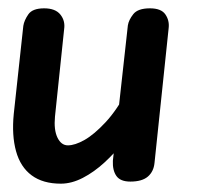

<svg xmlns="http://www.w3.org/2000/svg" viewBox="-20 -436 503 461"><path d="M293 0Q269 0 259.5 -13.5Q250 -27 251 -50L287 -375Q289 -388 300 -402Q311 -416 340 -416Q367 -416 377 -401.5Q387 -387 385 -369L351 -45Q349 -24 335 -12Q321 0 293 0ZM126 5Q83 5 56 -15Q29 -35 18.5 -73Q8 -111 13 -162L36 -374Q38 -387 48 -401.5Q58 -416 86 -416Q113 -416 125 -401Q137 -386 134 -366L112 -156Q109 -124 118 -105.5Q127 -87 143 -87Q160 -87 183 -100Q206 -113 233.5 -142.5Q261 -172 287 -221L276 -95Q256 -69 231 -46Q206 -23 179 -9Q152 5 126 5Z"/></svg>

Font: Edu NSW ACT Foundation SemiBold
Style: Regular
Weight: 600
Version: Version 1.003